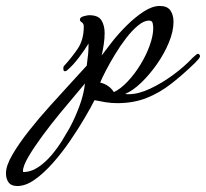

<svg xmlns="http://www.w3.org/2000/svg" viewBox="-178 -314 691 644"><path d="M-120 310Q-140 310 -149 298Q-158 286 -158 267Q-158 242 -136.5 205Q-115 168 -81.5 125.5Q-48 83 -10.5 41.5Q27 0 60 -36Q93 -72 113 -94L116 -120Q118 -131 118.5 -146Q119 -161 119 -168Q107 -148 87 -121.5Q67 -95 47 -78Q43 -75 40 -75Q35 -75 34.5 -82Q34 -89 36 -92Q61 -119 82 -149.5Q103 -180 103 -225Q103 -235 96.5 -239Q90 -243 90 -248Q90 -256 102.5 -259.5Q115 -263 121 -263Q152 -263 162.5 -245.5Q173 -228 173 -203Q173 -185 170 -165Q167 -145 163 -128Q177 -147 199 -175Q221 -203 248.5 -230Q276 -257 304.5 -275.5Q333 -294 358 -294Q383 -294 393.5 -279Q404 -264 404 -241Q404 -209 388.5 -171.5Q373 -134 348.5 -99Q324 -64 296 -37Q268 -10 242 1Q245 2 248 2Q251 2 254 2Q286 2 325.5 -16.5Q365 -35 403 -63Q441 -91 468 -120Q473 -125 480.5 -131Q488 -137 492 -129Q492 -128 492.5 -127.5Q493 -127 493 -126Q493 -122 488 -116Q483 -110 476 -103Q437 -65 397.5 -34Q358 -3 314 14.5Q270 32 215 32Q196 32 177 29Q158 26 139 22Q127 46 105.5 82.5Q84 119 57 158.5Q30 198 -0.5 232.5Q-31 267 -61.5 288.5Q-92 310 -120 310ZM204 -5Q227 -16 250.5 -41Q274 -66 293.5 -98Q313 -130 324.5 -162.5Q336 -195 336 -220Q336 -228 334 -236.5Q332 -245 322 -245Q305 -245 285 -228.5Q265 -212 245 -186Q225 -160 207.5 -131Q190 -102 177 -77Q164 -52 158 -37Q188 -30 204 -5ZM-100 263Q-74 263 -49.5 246.5Q-25 230 -4.5 205.5Q16 181 31 156.5Q46 132 55 116Q73 83 88 43Q103 3 107 -34Q99 -24 75.5 3.5Q52 31 22 67.5Q-8 104 -36 142Q-64 180 -82.5 211.5Q-101 243 -101 260Z"/></svg>

Font: Corinthia
Style: Bold
Weight: 700
Designer: Robert E. Leuschke
Foundry: Robert E. Leuschke
Version: Version 1.013; ttfautohint (v1.8.3)